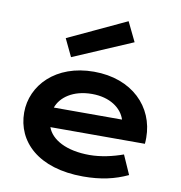

<svg xmlns="http://www.w3.org/2000/svg" viewBox="-96 -992 1027 1090"><g transform="rotate(10 417.5 -446.5)"><path d="M63 -290C63 -122.6 196.3 10.3 455.1 10.3C557.1 10.3 636.2 -7.8 711.4 -43L662.6 -153.3C603 -131.8 535.2 -116.2 469.2 -116.2C336.4 -116.2 248.5 -164.6 224.1 -233.4H769C770 -243.7 770.5 -257.8 770.5 -268.6C770.5 -445.8 634.8 -586.4 414.1 -586.4C193.4 -586.4 63 -445.8 63 -290ZM224.1 -346.2C245.1 -407.2 314.9 -460 424.8 -460C528.3 -460 596.7 -410.2 617.2 -346.2ZM270.5 -645 611.3 -791 557.1 -902.8 222.2 -746.1Z"/></g></svg>

Font: Krona One
Style: Regular
Weight: 400
Designer: Yvonne Schüttler
Foundry: Yvonne Schüttler
Version: Version 1.002